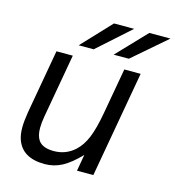

<svg xmlns="http://www.w3.org/2000/svg" viewBox="-113 -859 882 965"><g transform="rotate(15 327.5 -376.5)"><path d="M60 -77Q51 -103 51 -139Q51 -170 59 -220L118 -553H203L144 -220Q138 -186 138 -160Q138 -119 154 -96Q176 -65 234 -65Q296 -65 342 -106Q374 -135 394 -183.5Q414 -232 429 -317L471 -553H556L458 0H373L388 -86Q339 -35 297 -12.5Q255 10 207 10Q90 10 60 -77ZM296 -611H218L361 -763H466ZM479 -611H400L545 -763H655Z"/></g></svg>

Font: Open Sauce One
Style: Italic
Weight: 400
Italic angle: -10°
Designer: Alfredo Marco Pradil
Foundry: Creative Sauce Fz LLC
Version: Version 1.477